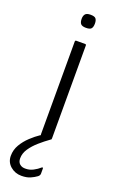

<svg xmlns="http://www.w3.org/2000/svg" viewBox="-185 -649 543 896"><g transform="rotate(20 87.0 -200.5)"><path d="M127 -6Q127 0 122 0H78Q72 0 72 -6V-466Q72 -472 78 -472H122Q127 -472 127 -466ZM132 -577Q132 -560 125.5 -552Q119 -544 99 -544Q80 -544 73 -552Q66 -560 66 -577Q66 -592 73 -600.5Q80 -609 99 -609Q120 -609 126 -600.5Q132 -592 132 -577ZM52 208Q20 208 -3 188Q-26 168 -26 137Q-26 107 -11 81.5Q4 56 26.5 35Q49 14 70 0Q74 -2 79.5 -4Q85 -6 91 -6H122Q125 -6 126.5 -3Q128 0 122 3Q98 20 74 41Q50 62 34.5 85Q19 108 19 133Q19 152 30.5 161.5Q42 171 60 170Q79 170 97 160.5Q115 151 127 140Q130 137 132.5 137.5Q135 138 135 142V167Q135 176 126 183Q114 192 96 200Q78 208 52 208Z"/></g></svg>

Font: Glory Thin Light
Style: Regular
Weight: 300
Version: Version 1.011